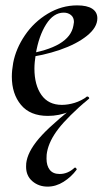

<svg xmlns="http://www.w3.org/2000/svg" viewBox="-20 -419 394 714"><path d="M77 201Q77 187 79 179Q88 135 136.5 83Q185 31 303 -60L310 -52Q232 15 197.5 59.5Q163 104 155 146Q153 154 153 171Q153 197 165 212.5Q177 228 202 228Q232 228 257 205L259 204Q261 204 263.5 207Q266 210 265 212Q245 239 216.5 257Q188 275 157 275Q124 275 100.5 255Q77 235 77 201ZM24 -134Q24 -157 29 -185Q39 -238 72.5 -287.5Q106 -337 157.5 -368Q209 -399 267 -399Q304 -399 323 -386.5Q342 -374 342 -351Q342 -317 303.5 -286Q265 -255 202.5 -233.5Q140 -212 71 -204L73 -217Q239 -242 253 -324Q255 -334 255 -337Q255 -354 244 -363Q233 -372 217 -372Q179 -372 151.5 -328.5Q124 -285 113 -218Q108 -186 108 -164Q108 -103 134 -66Q160 -29 210 -29Q233 -29 257.5 -36.5Q282 -44 304 -60H305Q308 -60 310.5 -57Q313 -54 311 -52Q242 12 158 12Q92 12 58 -29Q24 -70 24 -134Z"/></svg>

Font: Cormorant Infant SemiBold
Style: Italic
Weight: 600
Italic angle: -10°
Designer: Christian Thalmann (Catharsis Fonts)
Foundry: Catharsis Fonts
Version: Version 4.000